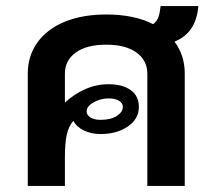

<svg xmlns="http://www.w3.org/2000/svg" viewBox="-20 -616 704 636"><path d="M558 -478Q592 -433 592 -372V0H468V-372Q468 -416 432 -442Q396 -468 332 -468Q267 -468 231 -442Q195 -416 195 -372V-276Q225 -304 262 -320.5Q299 -337 340 -337Q386 -337 413 -317.5Q440 -298 440 -262Q440 -222 403.5 -197Q367 -172 313 -172Q283 -172 258.5 -183.5Q234 -195 223 -216Q207 -197 201 -169Q195 -141 195 -95V0H72V-372Q72 -431 104 -475.5Q136 -520 194.5 -544Q253 -568 332 -568Q425 -568 487 -536Q500 -545 505 -560Q510 -575 512 -596H637Q630 -507 558 -478ZM267 -247Q267 -235 279.5 -227Q292 -219 313 -219Q347 -219 367 -232Q387 -245 387 -262Q387 -274 374.5 -282Q362 -290 340 -290Q313 -290 290 -277Q267 -264 267 -247Z"/></svg>

Font: KoHo
Style: Bold
Weight: 700
Designer: Cadson Demak & Katatrad Team
Foundry: Cadson Demak Co.,Ltd.
Version: Version 1.000; ttfautohint (v1.6)